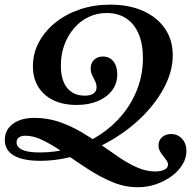

<svg xmlns="http://www.w3.org/2000/svg" viewBox="-22 -602 819 815"><path d="M562.9 192.7Q507.3 192.7 454.4 170.6Q401.6 148.4 351.6 115.7Q301.6 83.1 255.2 50.8Q208.9 18.5 166.1 -3.6Q123.4 -25.8 85.5 -25.8Q67.7 -25.8 58.1 -18.5Q48.4 -11.3 48.4 2.4Q48.4 22.6 72.6 33.9Q96.8 45.2 146.8 45.2Q217.7 45.2 283.1 25.4Q348.4 5.6 403.2 -30.6Q458.1 -66.9 498.8 -116.9Q539.5 -166.9 562.1 -227.4Q584.7 -287.9 584.7 -355.6Q584.7 -416.1 566.1 -458.9Q547.6 -501.6 513.3 -524.2Q479 -546.8 430.6 -546.8Q389.5 -546.8 354 -529.8Q318.5 -512.9 292.3 -482.3Q266.1 -451.6 251.2 -411.3Q236.3 -371 236.3 -323.4Q236.3 -262.1 262.9 -229Q289.5 -196 337.9 -196Q362.1 -196 375 -205.2Q387.9 -214.5 387.9 -231.5Q387.9 -244.4 381.9 -256.9Q375.8 -269.4 369.4 -282.7Q362.9 -296 362.9 -311.3Q362.9 -333.9 377.4 -348Q391.9 -362.1 414.5 -362.1Q442.7 -362.1 459.3 -341.5Q475.8 -321 475.8 -286.3Q475.8 -247.6 454 -218.5Q432.3 -189.5 393.5 -173Q354.8 -156.5 303.2 -156.5Q246 -156.5 204.4 -176.6Q162.9 -196.8 140.3 -233.5Q117.7 -270.2 117.7 -320.2Q117.7 -375 142.7 -422.2Q167.7 -469.4 212.5 -505.6Q257.3 -541.9 316.9 -562.1Q376.6 -582.3 446 -582.3Q526.6 -582.3 586.3 -555.2Q646 -528.2 678.6 -480.2Q711.3 -432.3 711.3 -367.7Q711.3 -303.2 679 -238.7Q646.8 -174.2 591.1 -116.5Q535.5 -58.9 463.3 -14.5Q391.1 29.8 310.1 55.2Q229 80.6 148.4 80.6Q75 80.6 36.7 58.1Q-1.6 35.5 -1.6 -8.1Q-1.6 -50.8 32.7 -76.2Q66.9 -101.6 124.2 -101.6Q179 -101.6 227.8 -85.1Q276.6 -68.5 321 -42.7Q365.3 -16.9 406 12.1Q446.8 41.1 485.1 66.9Q523.4 92.7 561.3 109.3Q599.2 125.8 636.3 125.8Q661.3 125.8 676.2 118.1Q691.1 110.5 691.1 96.8Q691.1 87.9 685.1 79Q679 70.2 671 60.5Q662.9 50.8 656.9 39.5Q650.8 28.2 650.8 15.3Q650.8 -5.6 665.7 -19.4Q680.6 -33.1 704 -33.1Q732.3 -33.1 750.8 -12.9Q769.4 7.3 769.4 38.7Q769.4 68.5 752.8 96Q736.3 123.4 707.3 145.2Q678.2 166.9 641.1 179.8Q604 192.7 562.9 192.7Z"/></svg>

Font: Playfair 9pt
Style: Bold Italic
Weight: 700
Italic angle: -15.6°
Designer: Claus Eggers Sørensen
Foundry: Claus Eggers Sørensen
Version: Version 2.203